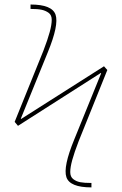

<svg xmlns="http://www.w3.org/2000/svg" viewBox="-20 -770 540 850"><path d="M59.6 -212.9 44.9 -230.5 171.9 -544.9Q191.4 -595.7 200.2 -628.4Q209 -661.1 209 -682.1Q209 -703.1 195.8 -712.9Q182.6 -722.7 165 -726.6Q147.5 -730.5 115.2 -730.5V-750Q210.9 -750 226.1 -704.6Q241.2 -659.2 191.4 -538.1L72.3 -245.1L73.2 -243.2L440.4 -476.6L455.1 -460L328.1 -144.5Q308.6 -93.8 299.8 -61.5Q291 -29.3 291 -8.3Q291 12.7 304.2 22.9Q317.4 33.2 335 36.6Q352.5 40 384.8 40V59.6Q289.1 59.6 273.9 14.2Q258.8 -31.2 308.6 -152.3L427.7 -445.3L426.8 -447.3Z"/></svg>

Font: Mgen+ 1mn thin
Style: Regular
Weight: 100
Designer: [Source Han Sans]
Ryoko NISHIZUKA  (kana & ideographs); Paul D. Hunt (Latin, Greek & Cyrillic); Wenlong ZHANG  (bopomofo
Version: Version 1.059.20150602